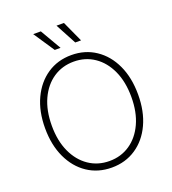

<svg xmlns="http://www.w3.org/2000/svg" viewBox="-166 -1065 1075 1199"><g transform="rotate(-20 371.5 -465.5)"><path d="M371.6 9.8Q280.3 9.8 210.4 -36.9Q140.6 -83.5 101.3 -167.7Q62 -252 62 -363.3Q62 -475.6 101.6 -559.6Q141.1 -643.6 210.7 -690.4Q280.3 -737.3 371.6 -737.3Q462.4 -737.3 532.2 -690.4Q602.1 -643.6 641.1 -559.6Q680.2 -475.6 680.2 -363.3Q680.2 -251.5 641.1 -167.5Q602.1 -83.5 532.2 -36.9Q462.4 9.8 371.6 9.8ZM371.6 -33.7Q448.2 -33.7 507.8 -74.2Q567.4 -114.7 601.3 -188.7Q635.3 -262.7 635.3 -363.3Q635.3 -464.4 601.3 -538.6Q567.4 -612.8 507.8 -653.3Q448.2 -693.8 371.6 -693.8Q294.9 -693.8 235.1 -653.6Q175.3 -613.3 141.1 -539.1Q106.9 -464.8 106.9 -363.3Q106.9 -263.2 140.9 -189.2Q174.8 -115.2 234.6 -74.5Q294.4 -33.7 371.6 -33.7ZM422.4 -802.7 348.1 -941.4H397.5L460.9 -802.7ZM286.1 -802.7 193.4 -941.4H244.1L324.7 -802.7Z"/></g></svg>

Font: Inter 18pt ExtraLight
Style: Regular
Weight: 250
Designer: Rasmus Andersson
Foundry: rsms
Version: Version 4.001;git-66647c0bb